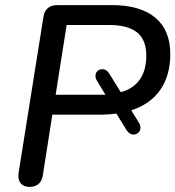

<svg xmlns="http://www.w3.org/2000/svg" viewBox="-20 -725 687 752"><path d="M53 -49 150 -658Q157 -705 205 -705H418Q529 -705 588 -656Q647 -607 647 -513Q647 -430 608 -373.5Q569 -317 494 -293L525 -243Q530 -236 530 -225Q530 -213 522 -205.5Q514 -198 503 -198Q487 -198 476 -215L436 -280Q402 -276 380 -276H185L148 -40Q141 7 95 7Q72 7 60.5 -8Q49 -23 53 -49ZM198 -354H385H393L359 -410Q354 -418 354 -428Q354 -439 361.5 -446.5Q369 -454 380 -454Q398 -454 409 -435L453 -364Q502 -377 527.5 -413.5Q553 -450 553 -507Q553 -569 517 -598Q481 -627 408 -627H241Z"/></svg>

Font: SN Pro
Style: Italic
Weight: 400
Italic angle: -9°
Designer: Tobias Whetton
Foundry: Supernotes
Version: Version 1.003